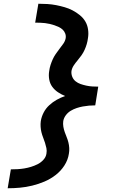

<svg xmlns="http://www.w3.org/2000/svg" viewBox="-20 -853 640 1026"><path d="M21 153 38 52Q56 52 74 51Q92 50 110 47Q128 44 146 38.5Q164 33 181 24.5Q198 16 211.5 1.5Q225 -13 228 -31Q231 -47 228 -61.5Q225 -76 220.5 -90Q216 -104 210.5 -118Q205 -132 201.5 -146Q198 -160 197 -175.5Q196 -191 198 -206Q202 -230 213.5 -252Q225 -274 243.5 -291Q262 -308 283.5 -320Q305 -332 328 -340Q308 -348 290 -360Q272 -372 259.5 -389Q247 -406 243 -428.5Q239 -451 243 -474Q245 -490 250 -505.5Q255 -521 261.5 -535.5Q268 -550 277.5 -564Q287 -578 297.5 -591.5Q308 -605 318 -619Q328 -633 331 -649Q333 -662 328.5 -674Q324 -686 315 -694.5Q306 -703 294.5 -708.5Q283 -714 271 -718Q259 -722 246.5 -725Q234 -728 221 -729.5Q208 -731 194.5 -731.5Q181 -732 168 -732L185 -833Q209 -833 233 -831.5Q257 -830 280 -825.5Q303 -821 325.5 -814.5Q348 -808 368 -797.5Q388 -787 406 -772.5Q424 -758 435.5 -739Q447 -720 450.5 -696Q454 -672 450 -649Q448 -633 443.5 -617.5Q439 -602 432 -586.5Q425 -571 415.5 -557.5Q406 -544 395 -531Q384 -518 374.5 -504Q365 -490 362 -474Q360 -458 366 -443Q372 -428 384 -418.5Q396 -409 410.5 -404Q425 -399 441 -395.5Q457 -392 473 -391Q489 -390 505 -390L501 -365L489 -290Q472 -290 455.5 -288.5Q439 -287 422.5 -284Q406 -281 389.5 -275.5Q373 -270 358 -261Q343 -252 332 -237.5Q321 -223 318 -206Q316 -191 318.5 -176Q321 -161 326 -147Q331 -133 336.5 -119.5Q342 -106 345.5 -92Q349 -78 350 -62.5Q351 -47 348 -31Q343 2 324 31.5Q305 61 277 82.5Q249 104 217 117.5Q185 131 152 139Q119 147 86.5 150Q54 153 21 153Z"/></svg>

Font: Iosevka Curly Extended
Style: Bold Italic
Weight: 700
Width: 7
Italic angle: -9°
Monospace: yes
Designer: Belleve Invis
Foundry: Belleve Invis
Version: Version 11.1.0; ttfautohint (v1.8.3)